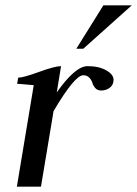

<svg xmlns="http://www.w3.org/2000/svg" viewBox="-20 -697 512 717"><path d="M366 -677H472L291 -515H265ZM358 -359Q344 -359 336 -368Q328 -377 325 -387.5Q322 -398 313.5 -407Q305 -416 291 -416Q259 -416 180 -282L133 0H43L106 -379Q97 -380 83 -381Q69 -382 60 -383Q51 -384 44 -384L48 -407Q67 -407 126 -428.5Q185 -450 208 -450L192 -352Q261 -450 307 -450Q349 -450 376.5 -434.5Q404 -419 404 -399Q404 -380 390 -369.5Q376 -359 358 -359Z"/></svg>

Font: Judson
Style: Italic
Weight: 400
Italic angle: -9.5°
Version: Version 20110429